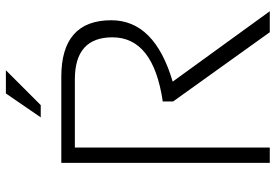

<svg xmlns="http://www.w3.org/2000/svg" viewBox="-160 -764 924 643"><g transform="rotate(-90 301.5 -442.0)"><path d="M78.1 0V-698.2H366.2Q555.7 -698.2 555.7 -530.8Q555.7 -385.7 350.1 -325.2L585.9 0H515.6L283.7 -323.7V-358.4Q498.5 -390.1 498.5 -526.9Q498.5 -652.8 357.9 -652.8H129.4V0ZM310.5 -883.8H388.2L271.5 -767.1H230.5Z"/></g></svg>

Font: Voltera Light
Style: Light
Weight: 300
Designer: Bernd Montag
Version: Version 1.301